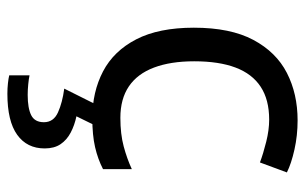

<svg xmlns="http://www.w3.org/2000/svg" viewBox="-173 -413 826 520"><g transform="rotate(90 240.0 -153.0)"><path d="M300 10Q229 10 173.5 -19Q118 -48 86.5 -109Q55 -170 55 -265Q55 -364 88 -426Q121 -488 177.5 -517Q234 -546 306 -546Q347 -546 385 -537.5Q423 -529 447 -517L420 -444Q396 -453 364 -461Q332 -469 304 -469Q250 -469 215 -446Q180 -423 163 -378Q146 -333 146 -266Q146 -202 163 -157Q180 -112 214 -89Q248 -66 299 -66Q343 -66 376.5 -75Q410 -84 438 -97V-19Q411 -5 378.5 2.5Q346 10 300 10ZM382 139Q382 187 345 213.5Q308 240 234 240Q219 240 205.5 238.5Q192 237 184 235V180Q193 182 208 183.5Q223 185 237 185Q273 185 292 175.5Q311 166 311 141Q311 115 284.5 103Q258 91 220 86L263 0H321L295 53Q319 58 339 68.5Q359 79 370.5 96Q382 113 382 139Z"/></g></svg>

Font: Noto Sans Hebrew
Style: Regular
Weight: 400
Designer: Monotype Design Team
Foundry: Monotype Imaging Inc.
Version: Version 2.003